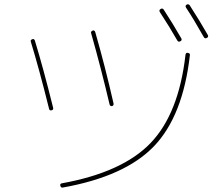

<svg xmlns="http://www.w3.org/2000/svg" viewBox="-20 -842 1040 891"><path d="M271.5 28.3Q262.7 30.3 259.8 19.5Q257.8 10.7 266.6 8.8Q547.9 -42 678.7 -178.2Q809.6 -314.5 840.8 -587.9Q842.8 -598.6 851.6 -596.7Q862.3 -594.7 861.3 -586.9Q829.1 -303.7 694.8 -163.6Q560.5 -23.4 271.5 28.3ZM802.7 -654.3Q769.5 -712.9 721.7 -786.1Q716.8 -794.9 724.6 -799.8Q733.4 -805.7 739.3 -797.9Q782.2 -732.4 821.3 -664.1Q826.2 -655.3 816.9 -650.4Q807.6 -645.5 802.7 -654.3ZM925.8 -669.9Q876 -757.8 843.8 -805.7Q837.9 -814.5 845.7 -820.3Q854.5 -825.2 860.4 -817.4Q908.2 -743.2 944.3 -679.7Q949.2 -670.9 939.9 -666Q930.7 -661.1 925.8 -669.9ZM208 -335.9Q161.1 -524.4 123 -648.4Q120.1 -656.2 129.9 -660.2Q137.7 -663.1 141.6 -654.3Q179.7 -530.3 226.6 -341.8Q228.5 -332 219.7 -330.1Q210 -328.1 208 -335.9ZM488.3 -358.4Q449.2 -524.4 403.3 -686.5Q399.4 -695.3 410.2 -700.2Q418 -703.1 421.9 -693.4Q466.8 -538.1 506.8 -362.3Q508.8 -352.5 500 -349.6Q490.2 -348.6 488.3 -358.4Z"/></svg>

Font: Rounded Mgen+ 1m thin
Style: Regular
Weight: 100
Designer: [Source Han Sans]
Ryoko NISHIZUKA  (kana & ideographs); Paul D. Hunt (Latin, Greek & Cyrillic); Wenlong ZHANG  (bopomofo
Version: Version 1.059.20150602